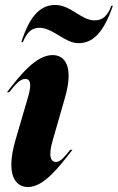

<svg xmlns="http://www.w3.org/2000/svg" viewBox="-20 -742 475 774"><path d="M8 -370H17C39 -398 60 -424 82 -424C99 -424 110 -410 94 -354L42 -176C2 -37 42 12 93 12C158 12 221 -73 272 -138H263C241 -111 224 -89 206 -89C187 -89 172 -108 193 -178L241 -345C279 -474 242 -520 192 -520C124 -520 59 -436 8 -370ZM66 -572C102 -686 148 -722 203 -722C265 -722 307 -660 361 -660C393 -660 413 -676 429 -719H435C396 -604 350 -568 297 -568C240 -568 194 -630 139 -630C110 -630 90 -615 72 -572Z"/></svg>

Font: Nyght Serif Bold Italic
Style: Regular
Weight: 700
Italic angle: -16°
Designer: Maksym Kobuzan
Version: Version 0.410;Glyphs 3.1.2 (3151)